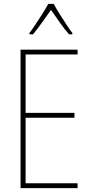

<svg xmlns="http://www.w3.org/2000/svg" viewBox="-20 -970 472 990"><path d="M380 0H86V-714H380V-689H112V-388H364V-363H112V-25H380ZM257 -950Q269 -927 288 -897Q307 -867 325 -839.5Q343 -812 353 -800V-793H336Q313 -819 288 -854.5Q263 -890 243 -919Q223 -891 197.5 -855Q172 -819 150 -793H132V-800Q145 -817 163 -844Q181 -871 199 -899.5Q217 -928 229 -950Z"/></svg>

Font: Noto Sans Myanmar Condensed Thin
Style: Regular
Weight: 100
Width: 3
Designer: Monotype Design Team
Foundry: Monotype Imaging Inc.
Version: Version 2.107; ttfautohint (v1.8.4.7-5d5b)